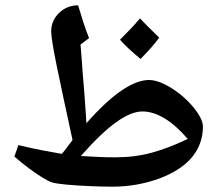

<svg xmlns="http://www.w3.org/2000/svg" viewBox="-20 -700 832 720"><path d="M402 0Q364 0 317.5 -2Q271 -4 231.5 -7.5Q192 -11 175 -16Q162 -20 138.5 -34.5Q115 -49 87.5 -69.5Q60 -90 34 -113L49 -156Q102 -143 142.5 -135.5Q183 -128 212 -123Q223 -136 232.5 -149Q242 -162 252 -175Q213 -354 192.5 -454Q172 -554 172 -582Q172 -623 201.5 -651.5Q231 -680 273 -680Q282 -649 292 -618Q302 -587 314 -557L282 -533Q286 -488 287.5 -463.5Q289 -439 290 -427.5Q291 -416 291.5 -409Q292 -402 293 -392Q294 -382 295.5 -361Q297 -340 300 -299Q301 -286 302 -271Q303 -256 304 -238Q447 -400 539 -400Q563 -400 593 -386Q623 -372 652.5 -349Q682 -326 706 -297Q741 -253 741 -226Q741 -160 700 -110.5Q659 -61 576 -30Q492 0 402 0ZM412 -110Q486 -110 549.5 -127.5Q613 -145 684 -179Q639 -231 596.5 -256.5Q554 -282 514 -282Q472 -282 416 -242Q360 -202 283 -115Q316 -113 348.5 -111.5Q381 -110 412 -110ZM507 -479Q456 -521 430 -551Q453 -574 471.5 -593.5Q490 -613 505 -631Q516 -619 534 -601Q552 -583 577 -559Q565 -542 547.5 -522Q530 -502 507 -479Z"/></svg>

Font: Noto Naskh Arabic
Style: Bold
Weight: 700
Designer: Monotype Design Team, David Williams, Mohamad Dakak and Nizar Qandah
Foundry: Monotype Imaging Inc.
Version: Version 2.016